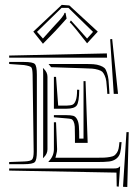

<svg xmlns="http://www.w3.org/2000/svg" viewBox="-20 -748 573 788"><path d="M210 -432.6 218.8 -314.5H252.4Q270 -314.9 277.8 -318.4Q285.6 -321.8 291 -335.9Q296.4 -350.1 296.4 -379.9L305.2 -379.4Q304.7 -328.6 294.9 -315.2Q285.2 -301.8 252.4 -301.8H201.2V-432.6ZM446.8 -362.8 432.1 -586.9 440.4 -587.9 464.4 -362.8ZM429.2 -362.8H420.4L419.4 -379.4Q418 -401.4 416.3 -414.3Q414.6 -427.2 409.7 -438Q404.8 -448.7 399.9 -453.4Q395 -458 382.8 -461.7Q370.6 -465.3 358.4 -466.3Q346.2 -467.3 323.2 -467.8L189.9 -472.2L179.2 -485.4H323.2Q348.6 -485.4 363.5 -484.4Q378.4 -483.4 390.9 -478.8Q403.3 -474.1 408.9 -468.8Q414.6 -463.4 419.2 -449.2Q423.8 -435.1 425.3 -421.1Q426.8 -407.2 428.2 -380.4ZM418.5 -528.8 419.4 -511.2H17.6V-520ZM201.2 -246.1H210L214.4 -135.3Q214.8 -127.9 210.4 -111.8L207.5 -100.6H376Q397.5 -100.6 408.2 -101.1Q418.9 -101.6 431.4 -103.8Q443.8 -106 449 -109.6Q454.1 -113.3 459.5 -120.8Q464.8 -128.4 466.8 -138.7Q468.8 -148.9 470.2 -164.6H479Q477.1 -135.3 473.1 -120.6Q469.2 -106 457.3 -96.7Q445.3 -87.4 428 -85.2Q410.6 -83 376 -83H179.2V-85Q201.2 -106.9 201.2 -135.3ZM252.4 -262.2 201.2 -266.6V-275.4H252.4Q271 -275.4 280.5 -272.7Q290 -270 296.1 -259Q302.2 -248 303.7 -230.7Q305.2 -213.4 305.2 -179.2H322.8V-415H331.1L339.8 -161.6H287.6V-179.2V-187Q287.6 -214.8 286.9 -227.8Q286.1 -240.7 282 -249.3Q277.8 -257.8 272 -259.5Q266.1 -261.2 252.4 -262.2ZM467.3 18.1 459 17.1 458 -39.6 17.6 -47.9V-56.6H446.3Q457.5 -56.6 462.6 -58.3Q467.8 -60.1 472.7 -65.4H473.1ZM484.9 18.6 499 -205.6H508.3L502.4 19.5ZM17.6 -485.4V-493.7H78.6Q114.3 -493.7 122.8 -485.4Q131.3 -477.1 131.3 -441.4V-127Q131.3 -91.3 122.8 -82.8Q114.3 -74.2 78.6 -74.2H17.6V-83L80.6 -85.4Q105.5 -86.4 111.8 -93.5Q118.2 -100.6 118.2 -126L113.8 -441.4Q113.3 -466.3 108.4 -471.7Q103.5 -477.1 78.6 -481ZM174.8 -135.3Q174.8 -117.2 160.6 -103L156.2 -98.6Q157.2 -105 157.2 -127V-441.4Q157.2 -461.9 156.2 -469.2L160.6 -464.8Q174.8 -450.7 174.8 -432.6ZM253.4 -671.9Q247.1 -664.1 229.2 -644.8Q211.4 -625.5 206.5 -620.1L156.2 -568.4L116.7 -618.2L233.4 -728L264.6 -725.6L381.3 -618.2L337.4 -570.3L292.5 -627Q288.1 -631.8 280 -641.8Q272 -651.9 266.1 -656.7L271 -664.1Q279.8 -653.8 300.3 -631.8L337.4 -589.8L361.8 -617.2L260.7 -715.8H232.9L131.8 -617.2L156.2 -589.8L193.8 -631.8Q199.7 -638.7 209 -648.4Q218.3 -658.2 222.9 -663.3Q227.5 -668.5 232.9 -675Q238.3 -681.6 241 -686.3Q243.7 -690.9 244.6 -695.3H249Z"/></svg>

Font: FoglihtenNo03
Style: Regular
Weight: 500
Version: Version 0.59